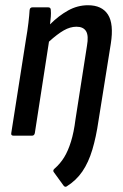

<svg xmlns="http://www.w3.org/2000/svg" viewBox="-20 -518 468 733"><path d="M234 194Q228 197 223 191L186 140Q180 133 188 126Q210 107 225 82.5Q240 58 251 22.5Q262 -13 268 -61L312 -343Q319 -382 308.5 -399Q298 -416 272 -416Q248 -416 223.5 -402Q199 -388 167 -359L113 -10Q111 0 102 0H32Q21 0 23 -10L79 -367Q85 -401 88.5 -431Q92 -461 93 -479Q94 -490 104 -490H164Q174 -490 174 -479Q175 -469 174 -454.5Q173 -440 171 -425Q204 -458 240 -478Q276 -498 316 -498Q369 -498 392 -462.5Q415 -427 403 -351L356 -57Q347 5 332.5 53.5Q318 102 294.5 136.5Q271 171 234 194Z"/></svg>

Font: Sofia Sans Condensed SemiBold
Style: Italic
Weight: 600
Italic angle: -9°
Version: Version 4.100